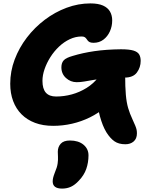

<svg xmlns="http://www.w3.org/2000/svg" viewBox="-20 -728 858 1126"><path d="M715 118Q676 118 651 100.5Q626 83 604 48Q592 28 583 5.5Q574 -17 565.5 -47.5Q557 -78 550 -124L599 -100Q557 -64 507 -39.5Q457 -15 402.5 -2.5Q348 10 292 10Q232 10 185.5 -7.5Q139 -25 106.5 -57.5Q74 -90 57 -135.5Q40 -181 40 -237Q40 -310 66 -379Q92 -448 137.5 -507.5Q183 -567 242.5 -612Q302 -657 370.5 -682.5Q439 -708 510 -708Q556 -708 584 -695.5Q612 -683 625 -660.5Q638 -638 638 -608Q638 -574 624.5 -544Q611 -514 586.5 -495.5Q562 -477 529 -477Q515 -477 507 -480.5Q499 -484 494.5 -490Q490 -496 486 -501.5Q482 -507 476 -510.5Q470 -514 458 -514Q423 -514 389 -498Q355 -482 326 -454.5Q297 -427 275.5 -393Q254 -359 241.5 -323Q229 -287 229 -254Q229 -207 249 -184.5Q269 -162 309 -162Q356 -162 401.5 -174.5Q447 -187 488 -212.5Q529 -238 559 -277Q579 -303 604 -312.5Q629 -322 663 -322Q690 -322 702 -314.5Q714 -307 714 -289Q714 -218 718 -172.5Q722 -127 731.5 -94.5Q741 -62 757 -28Q768 -4 773.5 9.5Q779 23 781 32.5Q783 42 783 54Q783 85 764 101.5Q745 118 715 118ZM430 -246Q394 -246 367 -270.5Q340 -295 340 -333Q340 -359 353.5 -374Q367 -389 406 -400Q465 -418 533.5 -428Q602 -438 689 -439Q738 -439 762.5 -431.5Q787 -424 796 -409Q805 -394 805 -371Q805 -333 783 -303Q761 -273 711 -273Q650 -273 605.5 -269Q561 -265 529.5 -259.5Q498 -254 474.5 -250Q451 -246 430 -246ZM344 378Q289 378 289 336Q289 325 292 313Q295 301 302 283Q315 253 318 231Q321 209 320 192.5Q319 176 319 162Q319 134 336 115Q353 96 390 96Q440 96 469.5 120.5Q499 145 499 183Q499 225 486 262.5Q473 300 442 332Q420 356 396.5 367Q373 378 344 378Z"/></svg>

Font: Shantell Sans ExtraBold
Style: Regular
Weight: 800
Designer: Stephen Nixon, Anya Danilova, Shantell Martin
Foundry: Arrow Type
Version: Version 1.011;[c5ecc13dd]